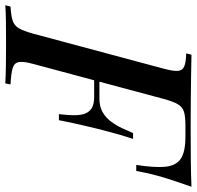

<svg xmlns="http://www.w3.org/2000/svg" viewBox="-67 -719 748 730"><g transform="rotate(90 307.0 -354.0)"><path d="M209 -338 214 -358H416L412 -338ZM569 -498Q580 -568 576 -608.5Q572 -649 546 -667Q520 -685 461 -685H418Q385 -685 367 -679.5Q349 -674 338.5 -656.5Q328 -639 318 -602L185 -106Q175 -70 178 -52Q181 -34 201.5 -28Q222 -22 263 -20L259 0Q231 -2 188 -2.5Q145 -3 101 -3Q59 -3 22 -2.5Q-15 -2 -38 0L-33 -20Q1 -22 20 -28Q39 -34 49.5 -52Q60 -70 70 -106L203 -602Q213 -639 211.5 -656.5Q210 -674 194.5 -680.5Q179 -687 145 -688L150 -708Q188 -707 230.5 -706.5Q273 -706 315 -705.5Q357 -705 392.5 -705Q428 -705 451 -705Q496 -705 551.5 -705.5Q607 -706 652 -708Q639 -671 628 -637.5Q617 -604 611 -582Q604 -557 599.5 -536Q595 -515 592 -498ZM317 -358Q348 -358 369 -370.5Q390 -383 404.5 -402.5Q419 -422 429.5 -444.5Q440 -467 448 -486H470Q453 -433 445.5 -403.5Q438 -374 431 -348Q425 -322 417.5 -291Q410 -260 399 -204H376Q379 -230 380 -254Q381 -278 376 -297Q371 -316 356 -327Q341 -338 310 -338Z"/></g></svg>

Font: Playfair Display Medium
Style: Italic
Weight: 500
Italic angle: -14°
Designer: Claus Eggers Sørensen
Foundry: Claus Eggers Sørensen
Version: Version 1.203